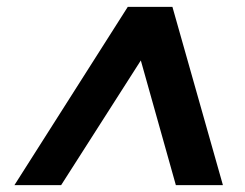

<svg xmlns="http://www.w3.org/2000/svg" viewBox="-20 -720 714 559"><path d="M22 -181 352 -700H482L629 -181H492L390 -544L158 -181Z"/></svg>

Font: DM Sans 20pt
Style: Bold Italic
Weight: 700
Italic angle: -10°
Version: Version 4.004;gftools[0.9.30]